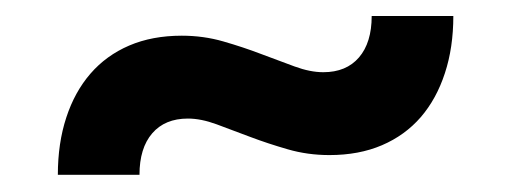

<svg xmlns="http://www.w3.org/2000/svg" viewBox="-20 -412 620 234"><path d="M374 -324Q402 -324 417.5 -342Q433 -360 433 -392.5H532.5Q532.5 -354 522.2 -322.8Q512 -291.5 492.8 -269.2Q473.5 -247 445.5 -235Q417.5 -223 381.5 -223Q355 -223 330.8 -230Q306.5 -237 284.8 -245.2Q263 -253.5 244 -260.5Q225 -267.5 209 -267.5Q181 -267.5 165.5 -249.5Q150 -231.5 150 -199H50.5Q50.5 -237.5 60.8 -268.8Q71 -300 90.2 -322.2Q109.5 -344.5 137.5 -356.5Q165.5 -368.5 201.5 -368.5Q228 -368.5 252.2 -361.5Q276.5 -354.5 298.2 -346.2Q320 -338 339 -331Q358 -324 374 -324Z"/></svg>

Font: LatoLatin
Style: Bold
Weight: 700
Designer: Lukasz Dziedzic with Adam Twardoch and Botio Nikoltchev
Foundry: tyPoland Lukasz Dziedzic
Version: Version 2.015; 2015-08-06; http://www.latofonts.com/